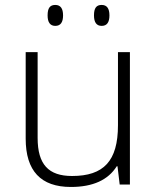

<svg xmlns="http://www.w3.org/2000/svg" viewBox="-20 -740 630 770"><path d="M170.9 -678.2C170.9 -650.4 181.2 -636.2 201.7 -636.2C222.7 -636.2 232.9 -650.4 232.9 -678.2C232.9 -706.1 222.7 -720.2 201.7 -720.2C180.7 -720.2 170.9 -708 170.9 -678.2ZM356.9 -678.2C356.9 -650.4 367.2 -636.2 387.7 -636.2C408.7 -636.2 418.9 -650.4 418.9 -678.2C418.9 -706.1 408.7 -720.2 387.7 -720.2C366.7 -720.2 356.9 -708 356.9 -678.2ZM83 -530.8V-184.1C83 -54.7 143.6 9.8 264.2 9.8C352.5 9.8 413.6 -18.1 448.2 -73.2H451.2L460 0H501V-530.8H453.1V-237.8C453.1 -93.8 395.5 -34.2 269 -34.2C174.8 -34.2 130.9 -80.1 130.9 -187V-530.8Z"/></svg>

Font: Open Sans 300
Style: Regular
Weight: 300
Foundry: Ascender Corporation
Version: Version 1.100;PS 001.100;hotconv 1.0.88;makeotf.lib2.5.64775